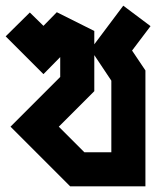

<svg xmlns="http://www.w3.org/2000/svg" viewBox="-32 -536 550 676"><path d="M300 -342V-215L175 -90L265 0H360V-252ZM402 -516 498 -444 433 -358 480 -288V120H215L5 -90L180 -265V-335L121 -275L-12 -408L73 -492L121 -445L168 -493L300 -427V-380Z"/></svg>

Font: SOV_raksil
Style: Book
Weight: 400
Version: Version 1.00